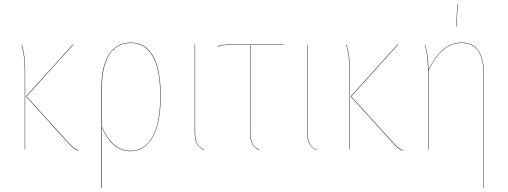

<svg xmlns="http://www.w3.org/2000/svg" viewBox="-20 -737 2504 947"><path d="M341.8 -517.1 110.8 -261.2 323.2 -27.8Q337.9 -11.7 346.7 -5.4Q355.5 1 368.2 3.9L367.2 5.9Q354 2.9 345 -3.7Q335.9 -10.3 321.8 -25.9L107.9 -261.2L339.8 -518.1ZM87.9 -517.1Q104 -465.3 104 -384.8V0H102.1V-384.8Q102.1 -463.9 85.9 -517.1Z M625.5 -526.9Q697.8 -526.9 735.1 -460.4Q772.5 -394 772.5 -264.2Q772.5 -127 731.9 -59.1Q691.4 8.8 623.5 8.8Q534.2 8.8 482.9 -106.9V189.9H480.5V-309.1Q480.5 -411.6 517.8 -469.2Q555.2 -526.9 625.5 -526.9ZM623.5 6.8Q690.9 6.8 730.7 -60.3Q770.5 -127.4 770.5 -264.2Q770.5 -393.1 733.4 -459Q696.3 -524.9 625.5 -524.9Q555.7 -524.9 519.3 -468Q482.9 -411.1 482.9 -309.1V-110.8Q534.7 6.8 623.5 6.8Z M942.4 -517.1V-86.9Q942.4 -50.8 951.7 -31Q960.9 -11.2 987.3 2L986.3 3.9Q959.5 -10.7 950 -30.3Q940.4 -49.8 940.4 -86.9V-517.1Z M1378.9 -515.1H1214.8V-86.9Q1214.8 -50.8 1224.1 -31Q1233.4 -11.2 1259.8 2L1258.8 3.9Q1231.9 -10.7 1222.4 -30.3Q1212.9 -49.8 1212.9 -86.9V-515.1H1104Q1072.3 -515.1 1055.2 -506.8L1054.2 -508.8Q1071.3 -517.1 1104 -517.1H1378.9Z M1497.1 -517.1V-86.9Q1497.1 -50.8 1506.3 -31Q1515.6 -11.2 1542 2L1541 3.9Q1514.2 -10.7 1504.6 -30.3Q1495.1 -49.8 1495.1 -86.9V-517.1Z M1943.4 -517.1 1712.4 -261.2 1924.8 -27.8Q1939.5 -11.7 1948.2 -5.4Q1957 1 1969.7 3.9L1968.8 5.9Q1955.6 2.9 1946.5 -3.7Q1937.5 -10.3 1923.3 -25.9L1709.5 -261.2L1941.4 -518.1ZM1689.5 -517.1Q1705.6 -465.3 1705.6 -384.8V0H1703.6V-384.8Q1703.6 -463.9 1687.5 -517.1Z M2237.3 -716.8 2232.4 -606H2230.5L2235.4 -716.8ZM2256.3 -526.9Q2312.5 -526.9 2339.4 -487.3Q2366.2 -447.8 2366.2 -377.9V189.9H2364.3V-377.9Q2364.3 -447.3 2338.1 -486.1Q2312 -524.9 2256.3 -524.9Q2155.8 -524.9 2093.3 -387.2V0H2091.3V-384.8Q2091.3 -463.9 2075.2 -517.1H2077.1Q2093.3 -461.9 2093.3 -391.1Q2156.2 -526.9 2256.3 -526.9Z"/></svg>

Font: Fira Sans Compressed Two
Style: Regular
Weight: 100
Width: 1
Designer: Carrois Corporate & Edenspiekermann AG
Foundry: Carrois Corporate GbR & Edenspiekermann AG
Version: Version 4.203;PS 004.203;hotconv 1.0.88;makeotf.lib2.5.64775